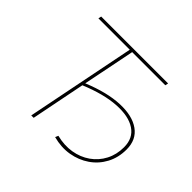

<svg xmlns="http://www.w3.org/2000/svg" viewBox="-158 -912 1126 1126"><g transform="rotate(45 405.0 -349.0)"><path d="M217 0 353 -681H93L97 -700H652L648 -681H373L308 -357Q437 -410 537.5 -414Q638 -418 696 -376.5Q754 -335 754 -254Q754 -187 725.5 -133.5Q697 -80 647.5 -46Q598 -12 536 -1.5Q474 9 406 -9L414 -28Q478 -12 535.5 -21.5Q593 -31 638 -62.5Q683 -94 708.5 -143Q734 -192 734 -253Q734 -328 679 -364.5Q624 -401 527 -395Q430 -389 304 -337L237 0Z"/></g></svg>

Font: Montserrat Thin
Style: Italic
Weight: 100
Italic angle: -11.3°
Designer: Julieta Ulanovsky
Foundry: Julieta Ulanovsky
Version: Version 9.000; ttfautohint (v1.8.4.7-5d5b)